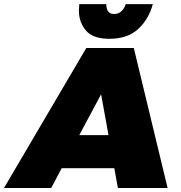

<svg xmlns="http://www.w3.org/2000/svg" viewBox="-85 -940 903 960"><path d="M461.5 -746Q379.5 -746 344.5 -787.5Q309.5 -829 309.5 -887L311.5 -919.5H446.5Q446.5 -870 485.5 -870Q526.5 -870 544 -919.5H679Q659 -844 606 -795Q553 -746 461.5 -746ZM753 0H504.5L486.5 -99H223.5L171 0H-65L346.5 -700H584ZM457.5 -264.5 420.5 -468.5 311.5 -264.5Z"/></svg>

Font: Argentum Sans Black
Style: Italic
Weight: 900
Italic angle: -11°
Designer: Julieta Ulanovsky (font), Cristiano Sobral (main changes and remaster)
Foundry: Julieta Ulanovsky (font), Cristiano Sobral (main changes and remaster)
Version: Version 2.007;June 15, 2022;FontCreator 14.0.0.2814 64-bit; 